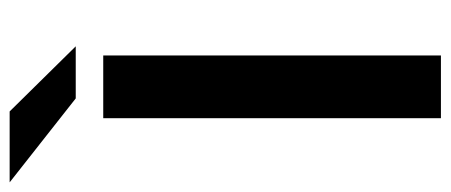

<svg xmlns="http://www.w3.org/2000/svg" viewBox="-327 -646 934 398"><g transform="rotate(-90 140.0 -447.0)"><path d="M135 -757H243L108 -894H-39ZM94 0H224V-700H94Z"/></g></svg>

Font: Montserrat Lite SemiBold
Style: Regular
Weight: 600
Designer: Julieta Ulanovsky
Foundry: Julieta Ulanovsky
Version: Version 7.200;PS 007.200;hotconv 1.0.88;makeotf.lib2.5.64775